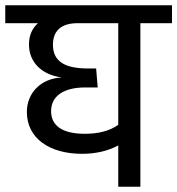

<svg xmlns="http://www.w3.org/2000/svg" viewBox="-40 -709 673 729"><path d="M104 -621C83 -602 70 -576 70 -540C70 -471 121 -424 195 -415C113 -411 62 -354 62 -284C62 -185 146 -125 272 -125C324 -125 371 -136 409 -157V0H493V-621H613V-689H-20V-621ZM154 -287C154 -344 201 -377 284 -377H331L325 -449H294C209 -449 161 -474 161 -539C161 -589 189 -621 255 -621H409V-235C375 -211 332 -201 282 -201C198 -201 154 -231 154 -287Z"/></svg>

Font: FiraGO Unicode
Style: Regular
Weight: 400
Designer: bBox Type
Foundry: bBox Type GmbH
Version: Version 1.001;PS 001.001;hotconv 1.0.88;makeotf.lib2.5.64775